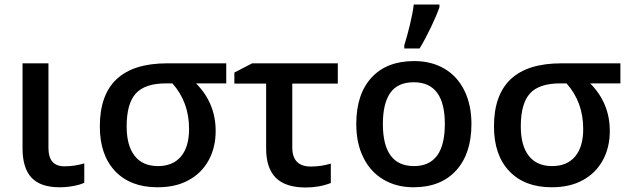

<svg xmlns="http://www.w3.org/2000/svg" viewBox="-20 -821 2795 852"><path d="M80 -163Q80 -75 120 -32.5Q160 10 244 10Q275 10 305 4.5Q335 -1 354 -10V-96Q311 -83 266 -83Q195 -83 195 -164V-540H80Z M850 -451H984V-540H722Q423 -540 423 -260Q423 -133 491 -61.5Q559 10 679 10Q760 10 816 -21Q874 -52 905.5 -109Q937 -166 937 -240Q937 -363 850 -451ZM717 -451H745Q819 -368 819 -249Q819 -169 783 -126.5Q747 -84 681 -84Q613 -84 577.5 -129.5Q542 -175 542 -260Q542 -361 582.5 -406Q623 -451 717 -451Z M1479 -540H1099L1020 -499V-450H1161V-162Q1161 -75 1204 -32Q1247 11 1337 11Q1397 11 1448 -9V-95Q1405 -82 1359 -82Q1277 -82 1277 -167V-450H1479Z M1842 -606Q1868 -649 1893 -701.5Q1918 -754 1930 -789V-801H1816Q1812 -765 1799.5 -713Q1787 -661 1774 -620V-606ZM1818 -550Q1696 -550 1628.5 -476.5Q1561 -403 1561 -271Q1561 -185 1592 -123Q1623 -59 1681 -24.5Q1739 10 1815 10Q1936 10 2004 -64.5Q2072 -139 2072 -271Q2072 -355 2041 -418.5Q2010 -482 1952.5 -516Q1895 -550 1818 -550ZM1816 -456Q1954 -456 1954 -271Q1954 -84 1817 -84Q1679 -84 1679 -271Q1679 -362 1712 -409Q1745 -456 1816 -456Z M2599 -451H2733V-540H2471Q2172 -540 2172 -260Q2172 -133 2240 -61.5Q2308 10 2428 10Q2509 10 2565 -21Q2623 -52 2654.5 -109Q2686 -166 2686 -240Q2686 -363 2599 -451ZM2466 -451H2494Q2568 -368 2568 -249Q2568 -169 2532 -126.5Q2496 -84 2430 -84Q2362 -84 2326.5 -129.5Q2291 -175 2291 -260Q2291 -361 2331.5 -406Q2372 -451 2466 -451Z"/></svg>

Font: OpenSansMMV
Style: Semibold
Weight: 600
Designer: Steve Matteson
Foundry: Ascender Corporation
Version: Version 6.000